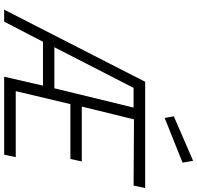

<svg xmlns="http://www.w3.org/2000/svg" viewBox="-33 -938 970 945"><g transform="rotate(90 452.5 -465.0)"><path d="M780 -878 771 -930 552 -835 560 -790ZM509 -637 414 -247H212L412 -637ZM741 0 753 -57H428L492 -326H762L774 -382H504L567 -639L893 -637L905 -694H382L27 0H86L185 -191H401L357 0Z"/></g></svg>

Font: RazerF5 Light
Style: Italic
Weight: 300
Foundry: Razer Inc.
Version: Version 2